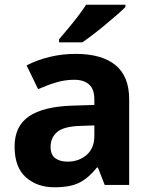

<svg xmlns="http://www.w3.org/2000/svg" viewBox="-20 -786 644 816"><path d="M302 -557Q412 -557 470.5 -509.5Q529 -462 529 -364V0H425L396 -74H392Q357 -30 318 -10Q279 10 211 10Q138 10 90 -32.5Q42 -75 42 -163Q42 -250 103 -291.5Q164 -333 286 -337L381 -340V-364Q381 -407 358.5 -427Q336 -447 296 -447Q256 -447 218 -435.5Q180 -424 142 -407L93 -508Q137 -531 190.5 -544Q244 -557 302 -557ZM323 -251Q251 -249 223 -225Q195 -201 195 -162Q195 -128 215 -113.5Q235 -99 267 -99Q315 -99 348 -127.5Q381 -156 381 -208V-253ZM513 -756Q499 -742 476 -722Q453 -702 426.5 -680Q400 -658 374.5 -638.5Q349 -619 330 -606H231V-619Q247 -638 268.5 -663.5Q290 -689 311 -716.5Q332 -744 346 -766H513Z"/></svg>

Font: Noto Sans Tamil
Style: Bold
Weight: 700
Designer: Jelle Bosma - Monotype Design Team
Foundry: Monotype Imaging Inc.
Version: Version 2.004; ttfautohint (v1.8.4.7-5d5b)